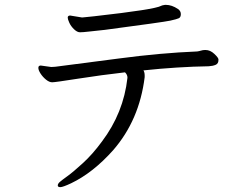

<svg xmlns="http://www.w3.org/2000/svg" viewBox="-20 -725 1040 791"><path d="M148 -455 191 -449 208 -450Q296 -461 469.5 -484Q643 -507 792 -513Q800 -514 808 -516.5Q816 -519 824 -519H827Q846 -519 863 -503Q880 -487 880 -480V-478Q880 -463 868.5 -458Q857 -453 840 -452Q713 -450 571 -435Q576 -427 576 -414V-407Q554 -230 446 -106Q363 -13 273 30Q239 46 228.5 46Q218 46 218 39Q218 32 226.5 24.5Q235 17 258 0.5Q281 -16 321.5 -53Q362 -90 400 -142Q489 -260 505 -404V-406Q505 -417 495 -427Q398 -416 302.5 -401Q207 -386 195 -386Q183 -386 169.5 -397Q156 -408 147 -422Q138 -436 138 -445.5Q138 -455 148 -455ZM318 -653 329 -654Q337 -655 368 -658Q618 -686 644 -701Q648 -703 652 -703.5Q656 -704 660 -705H663Q688 -705 713 -688Q725 -680 725 -667Q725 -654 717 -650Q709 -646 681.5 -640Q654 -634 412 -602L347 -595Q321 -592 309.5 -592Q298 -592 285 -604.5Q272 -617 265.5 -631.5Q259 -646 259 -652Q259 -661 269 -661Z"/></svg>

Font: LXGW WenKai Lite
Style: Regular
Weight: 400
Designer: LXGW / Fontworks Inc.
Foundry: LXGW / Fontworks Inc.
Version: Version 1.511; March 25, 2025